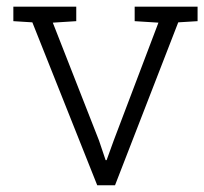

<svg xmlns="http://www.w3.org/2000/svg" viewBox="-20 -548 604 568"><path d="M267.6 0 75.7 -481.9 19.5 -485.4V-528.3H205.6V-485.4L136.2 -481L272.9 -132.3L292.5 -74.2H295.4L316.4 -132.3L448.7 -481L378.4 -485.4V-528.3H564.5V-485.4L507.3 -481.9L320.3 0Z"/></svg>

Font: Roboto Slab LO Light
Style: Regular
Weight: 300
Designer: Google
Version: Version 2.000